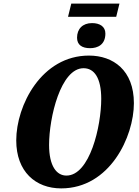

<svg xmlns="http://www.w3.org/2000/svg" viewBox="-20 -1033 768 1064"><path d="M357 -940H624L642 -1013H375ZM479 -766C521 -766 564 -785 564 -847C564 -886 533 -905 490 -905C438 -905 407 -873 407 -824C407 -784 435 -766 479 -766ZM319 11C589 11 722 -276 722 -461C722 -644 607 -725 473 -725C210 -725 70 -449 70 -255C70 -82 177 11 319 11ZM348 -60C294 -60 252 -112 252 -230C252 -381 316 -655 443 -655C502 -655 541 -602 541 -485C541 -334 478 -60 348 -60Z"/></svg>

Font: Noto Serif Condensed Black
Style: Italic
Weight: 900
Width: 3
Italic angle: -12°
Designer: Monotype Design Team
Foundry: Monotype Imaging Inc.
Version: Version 2.013